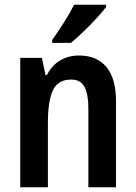

<svg xmlns="http://www.w3.org/2000/svg" viewBox="-20 -786 570 806"><path d="M312 -553Q386 -553 426.5 -505Q467 -457 467 -360V0H351V-331Q351 -391 334.5 -421.5Q318 -452 279 -452Q224 -452 202.5 -408Q181 -364 181 -268V0H65V-543H156L171 -471H177Q197 -511 232 -532Q267 -553 312 -553ZM425 -756Q411 -737 385 -709Q359 -681 330 -653Q301 -625 278 -606H199V-618Q225 -655 249.5 -693.5Q274 -732 291 -766H425Z"/></svg>

Font: Noto Sans Thai Looped Condensed SemiBold
Style: Regular
Weight: 600
Width: 3
Designer: Sasikarn Vongin, Ben Mitchell
Foundry: The Fontpad Ltd
Version: Version 1.001; ttfautohint (v1.8.4.7-5d5b)